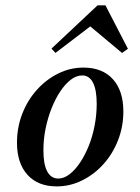

<svg xmlns="http://www.w3.org/2000/svg" viewBox="-20 -677 518 709"><path d="M189.5 11.3Q120.2 11.3 81.5 -31.5Q42.7 -74.2 42.7 -150Q42.7 -206.5 62.1 -256.5Q81.5 -306.5 115.7 -344.8Q150 -383.1 194.4 -405.2Q238.7 -427.4 287.9 -427.4Q358.1 -427.4 396.8 -384.7Q435.5 -341.9 435.5 -265.3Q435.5 -209.7 416.1 -159.7Q396.8 -109.7 362.5 -71.4Q328.2 -33.1 283.5 -10.9Q238.7 11.3 189.5 11.3ZM195.2 -17.7Q216.1 -17.7 236.7 -33.5Q257.3 -49.2 275.4 -76.2Q293.5 -103.2 307.7 -138.3Q321.8 -173.4 329.4 -213.3Q337.1 -253.2 337.1 -293.5Q337.1 -345.2 323.4 -371.8Q309.7 -398.4 283.9 -398.4Q262.1 -398.4 241.5 -382.7Q221 -366.9 202.8 -339.9Q184.7 -312.9 170.6 -277.4Q156.5 -241.9 148.4 -202.4Q140.3 -162.9 140.3 -121.8Q140.3 -70.2 154.4 -44Q168.5 -17.7 195.2 -17.7ZM184.7 -481.5 170.2 -497.6 340.3 -657.3H369.4L452.4 -496.8L430.6 -481.5L297.6 -592.7L337.1 -597.6Z"/></svg>

Font: Playfair 5pt SemiExpanded Light SemiBold
Style: Italic
Weight: 600
Italic angle: -15.6°
Version: Version 2.001;gftools[0.9.30]